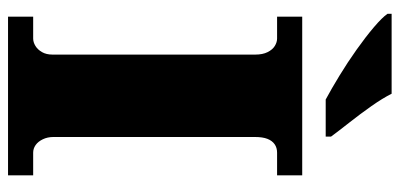

<svg xmlns="http://www.w3.org/2000/svg" viewBox="-272 -698 971 466"><g transform="rotate(90 213.0 -465.5)"><path d="M21 0V-61H74Q83 -61 92 -66.5Q101 -72 107 -82.5Q113 -93 113 -108V-600Q113 -618 107 -630Q101 -642 92 -647.5Q83 -653 74 -653H21V-714H406V-653H351Q339 -653 330.5 -647Q322 -641 317.5 -629.5Q313 -618 313 -599V-110Q313 -96 318.5 -84.5Q324 -73 332.5 -67Q341 -61 351 -61H406V0ZM222 -771Q196 -785 164 -804.5Q132 -824 101 -846Q70 -868 46.5 -888Q23 -908 14 -921V-931H208Q219 -909 238 -882Q257 -855 277.5 -829Q298 -803 312 -784V-771Z"/></g></svg>

Font: Noto Serif Kannada Black
Style: Regular
Weight: 900
Version: Version 2.003